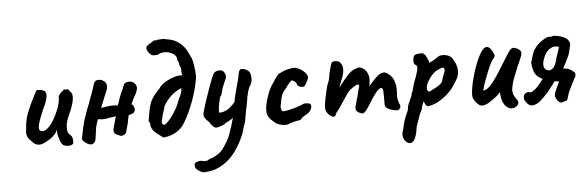

<svg xmlns="http://www.w3.org/2000/svg" viewBox="-54 -820 3838 1261"><g transform="rotate(-5 1865.5 -189.0)"><path d="M308 -70Q306 -76 306 -87.5Q306 -99 306 -104Q302 -95 296 -84.5Q290 -74 284 -70Q261 -47 238 -36Q206 -16 183 -16Q155 -16 135 -42Q103 -68 103 -104Q103 -109 105 -123Q107 -160 115.5 -194Q124 -228 148 -281L178 -341L194 -372Q199 -374 210 -374Q226 -374 240 -368Q254 -362 255 -352Q258 -348 258 -337Q258 -305 231 -252L223 -233Q205 -190 197 -166Q189 -142 189 -126Q189 -110 201 -105Q206 -102 213 -102Q233 -102 261.5 -133Q290 -164 320 -237Q334 -271 337 -307Q335 -318 343 -331Q351 -344 364 -352Q368 -358 375 -361.5Q382 -365 384 -361L400 -362Q403 -363 409.5 -353Q416 -343 419 -341Q429 -333 429 -309Q429 -276 405 -218Q386 -178 379.5 -156.5Q373 -135 372 -115Q372 -94 375.5 -82.5Q379 -71 393 -59Q409 -48 406 -7Q404 0 395 4Q386 8 373 8Q351 8 336 -2Q327 -11 321.5 -25.5Q316 -40 308 -70Z M826 -265Q819 -250 815 -241.5Q811 -233 809 -227Q829 -218 827 -183L816 -168L784 -157Q780 -140 778 -128Q776 -110 766 -78L760 -55Q755 -39 747.5 -34Q740 -29 725 -26Q719 -28 708 -32Q697 -36 692 -39Q687 -42 682 -47Q676 -56 676 -66Q676 -75 683 -99Q695 -138 700 -158L683 -155Q668 -154 660 -152.5Q652 -151 648 -150Q640 -146 616 -146Q596 -146 581 -149Q579 -144 576 -135.5Q573 -127 569 -114Q563 -94 563 -86L559 -59Q557 -51 555 -32Q554 -11 545 0.5Q536 12 522 12Q499 12 469 -18L465 -32L481 -109Q483 -115 485 -122Q487 -129 488 -137L496 -163L507 -194Q521 -236 530 -254Q534 -268 540.5 -285Q547 -302 550 -309Q552 -312 562 -343.5Q572 -375 576 -386Q584 -406 605 -406Q626 -407 642 -394.5Q658 -382 659 -363Q659 -359 658 -349.5Q657 -340 655 -337L608 -221Q617 -222 630 -224.5Q643 -227 649 -227Q663 -230 684 -230Q705 -230 717 -227Q722 -235 729 -256Q731 -265 738 -282Q746 -308 760 -332Q761 -335 762 -340.5Q763 -346 776 -369Q792 -377 805 -377Q825 -377 839.5 -364Q854 -351 854 -332Q854 -325 851 -316Q847 -301 838 -286Q829 -271 826 -265Z M920 -81V-85Q920 -99 911 -107Q913 -123 915 -130Q924 -190 935.5 -222.5Q947 -255 982 -295Q990 -304 999 -312Q1014 -337 1043.5 -354.5Q1073 -372 1106 -382Q1129 -389 1141 -389Q1146 -389 1158 -387Q1158 -392 1155.5 -400.5Q1153 -409 1153 -414Q1155 -420 1155 -423Q1155 -427 1152 -439Q1148 -444 1146.5 -451.5Q1145 -459 1144 -461Q1142 -480 1134 -489Q1137 -515 1111.5 -532Q1086 -549 1054 -549Q1028 -549 1011 -537Q1001 -535 989 -535Q970 -535 963 -542Q938 -568 938 -585Q938 -594 946 -601.5Q954 -609 972 -619L995 -633Q1003 -631 1008 -631Q1009 -632 1013.5 -634Q1018 -636 1021.5 -636Q1025 -636 1029 -635Q1041 -637 1046 -637Q1057 -637 1071.5 -633.5Q1086 -630 1094 -629Q1130 -623 1161.5 -597Q1193 -571 1209 -537Q1224 -507 1230 -493Q1236 -478 1241.5 -439.5Q1247 -401 1247 -375Q1247 -365 1246 -361Q1234 -290 1206.5 -214Q1179 -138 1142 -76Q1120 -38 1081 -16Q1042 6 998 8L981 -5Q956 -23 942.5 -36Q929 -49 922 -70V-69Q920 -73 920 -81ZM1011 -74Q1013 -75 1019 -77.5Q1025 -80 1027 -84Q1047 -99 1073 -137.5Q1099 -176 1110 -203Q1122 -239 1128 -246Q1145 -279 1144 -305Q1067 -273 1024 -196Q1021 -179 1013 -159Q1003 -131 1002 -115Q997 -106 997 -96Q997 -92 999 -82Q1004 -75 1011 -74Z M1609 -330Q1609 -301 1596 -282Q1586 -268 1578.5 -240Q1571 -212 1564 -165Q1555 -127 1542 -48Q1526 -6 1522 15Q1521 21 1512.5 40Q1504 59 1499 70Q1454 161 1392.5 207Q1331 253 1267 257Q1251 259 1248 259Q1239 259 1231.5 256Q1224 253 1215 248Q1195 234 1192 228Q1187 218 1187 208Q1187 193 1201 187.5Q1215 182 1233 182Q1240 186 1257 186Q1274 186 1277 182Q1279 180 1289 175.5Q1299 171 1312 168Q1345 152 1362.5 136Q1380 120 1401 85Q1426 47 1434 16Q1447 -17 1465 -82L1464 -81Q1459 -75 1439 -63.5Q1419 -52 1415 -52Q1414 -52 1412 -51Q1410 -50 1410 -47Q1410 -43 1384 -34.5Q1358 -26 1351 -26Q1341 -26 1329.5 -37Q1318 -48 1313 -57Q1309 -66 1298 -75Q1286 -87 1280 -96.5Q1274 -106 1274 -119Q1274 -126 1275 -130Q1287 -175 1319.5 -268.5Q1352 -362 1367 -385Q1371 -391 1382 -395Q1393 -399 1404 -399Q1424 -399 1431 -387Q1443 -370 1443 -358Q1443 -344 1429 -317Q1425 -306 1419 -293Q1413 -280 1413 -277Q1412 -273 1407 -252.5Q1402 -232 1398 -232Q1392 -226 1384.5 -190.5Q1377 -155 1377 -134Q1377 -122 1380 -122Q1407 -122 1432 -136.5Q1457 -151 1484 -183Q1488 -208 1495.5 -237Q1503 -266 1506 -276Q1524 -338 1530 -376Q1536 -390 1539 -392.5Q1542 -395 1552 -395Q1564 -395 1578.5 -388Q1593 -381 1600 -371Q1609 -353 1609 -330Z M1804 -4Q1783 -4 1753 -15Q1749 -15 1726.5 -34.5Q1704 -54 1699 -65Q1687 -82 1687 -110Q1687 -158 1721 -241Q1732 -264 1757.5 -301.5Q1783 -339 1792 -344Q1795 -345 1806 -349.5Q1817 -354 1831 -361Q1838 -364 1860 -368.5Q1882 -373 1891 -373Q1910 -373 1933 -359.5Q1956 -346 1969.5 -328Q1983 -310 1979 -297Q1978 -293 1968 -273.5Q1958 -254 1952 -248Q1948 -243 1937 -243Q1924 -243 1913 -250Q1902 -257 1901 -270Q1899 -276 1888.5 -283Q1878 -290 1874 -292Q1867 -292 1855 -278.5Q1843 -265 1826 -240Q1807 -221 1799.5 -199.5Q1792 -178 1789.5 -160.5Q1787 -143 1785 -137Q1783 -131 1783 -125Q1783 -115 1787 -105.5Q1791 -96 1795 -95Q1813 -94 1851.5 -103.5Q1890 -113 1920 -125Q1934 -134 1950 -134Q1957 -134 1964 -132.5Q1971 -131 1974 -130Q1984 -126 1984 -112Q1984 -99 1975 -85Q1966 -71 1950 -62Q1933 -53 1921 -44Q1909 -35 1909 -30Q1907 -30 1901 -27.5Q1895 -25 1893 -26Q1882 -25 1859 -19Q1836 -13 1829 -9Q1817 -4 1804 -4Z M2567 -62Q2567 -52 2560 -44Q2553 -36 2548 -36Q2524 -36 2494.5 -47.5Q2465 -59 2465 -81V-143Q2465 -183 2458 -189Q2443 -197 2418 -166.5Q2393 -136 2357 -76Q2343 -54 2333 -44.5Q2323 -35 2315 -35Q2308 -35 2303 -39Q2272 -48 2272 -74Q2272 -77 2274 -87Q2283 -118 2293.5 -156Q2304 -194 2310 -221Q2307 -227 2300 -227Q2290 -227 2277 -217Q2273 -214 2262.5 -207.5Q2252 -201 2241.5 -190.5Q2231 -180 2220 -162Q2216 -155 2206 -141Q2156 -65 2145 -55Q2140 -41 2135.5 -35.5Q2131 -30 2125 -30Q2121 -30 2115 -33Q2096 -42 2084.5 -58.5Q2073 -75 2073 -98Q2073 -113 2082 -158Q2091 -203 2102 -242Q2110 -258 2114.5 -275.5Q2119 -293 2119 -300Q2122 -319 2131 -351.5Q2140 -384 2144 -387Q2150 -393 2166 -393Q2177 -393 2187 -389Q2197 -385 2201 -377Q2214 -362 2214 -336Q2214 -312 2204 -285Q2194 -262 2179 -218Q2179 -218 2181 -220Q2205 -254 2243 -296Q2261 -316 2283.5 -327Q2306 -338 2320 -338Q2344 -334 2360.5 -314.5Q2377 -295 2381 -261Q2381 -249 2379 -231.5Q2377 -214 2376 -209Q2380 -214 2396.5 -233.5Q2413 -253 2437 -274Q2459 -291 2478 -291Q2494 -291 2506 -278Q2528 -265 2540.5 -236Q2553 -207 2553 -170Q2553 -157 2552 -150Q2551 -143 2551 -130Q2551 -116 2554 -103.5Q2557 -91 2560 -81Q2567 -71 2567 -62Z M2564 127Q2564 118 2567 109Q2568 105 2572.5 90.5Q2577 76 2578 66Q2580 55 2590 26Q2600 -3 2606 -13Q2611 -22 2614 -34.5Q2617 -47 2617 -56Q2624 -78 2630 -86Q2637 -108 2645 -120Q2646 -123 2647.5 -134.5Q2649 -146 2654 -148Q2657 -162 2659 -167Q2666 -198 2685 -245Q2700 -288 2700 -303Q2700 -319 2689 -323Q2678 -327 2678 -351Q2678 -364 2682 -375Q2686 -386 2693 -389Q2708 -395 2732 -395Q2748 -395 2748 -392Q2748 -389 2749 -387.5Q2750 -386 2753 -386Q2756 -390 2768 -365.5Q2780 -341 2780 -333Q2778 -330 2778.5 -329Q2779 -328 2782 -328Q2789 -331 2808.5 -341.5Q2828 -352 2833 -358Q2835 -359 2840 -361.5Q2845 -364 2848 -367Q2859 -371 2873 -371Q2889 -371 2904 -366Q2919 -361 2929 -352Q2944 -333 2954 -308Q2964 -283 2964 -259Q2964 -239 2956 -218Q2954 -212 2943.5 -194.5Q2933 -177 2929 -171Q2889 -109 2819 -69Q2806 -60 2781.5 -52.5Q2757 -45 2746 -45Q2740 -45 2733.5 -55.5Q2727 -66 2722 -80Q2709 -49 2707 -38Q2707 -35 2705.5 -28.5Q2704 -22 2700 -19Q2700 -18 2698.5 -14Q2697 -10 2692 -3L2675 46Q2663 75 2660 92Q2657 127 2644 156.5Q2631 186 2610 186Q2593 186 2578.5 168Q2564 150 2564 127ZM2846 -188Q2853 -196 2855.5 -205Q2858 -214 2860 -221Q2870 -246 2874 -258Q2877 -264 2877 -272Q2877 -283 2871 -289Q2859 -290 2832.5 -277.5Q2806 -265 2783 -235Q2750 -192 2750 -162Q2750 -152 2754.5 -146Q2759 -140 2767 -140Q2782 -147 2809.5 -162Q2837 -177 2846 -188Z M3302 16Q3299 17 3294 17Q3281 17 3268.5 8Q3256 -1 3247 -13Q3237 -28 3232 -49.5Q3227 -71 3227 -91Q3227 -92 3226.5 -93.5Q3226 -95 3225 -94Q3203 -70 3165.5 -44Q3128 -18 3103 -18Q3086 -18 3067.5 -39Q3049 -60 3044 -79Q3043 -83 3043 -95Q3043 -134 3063 -209Q3083 -284 3111.5 -341.5Q3140 -399 3165 -399Q3188 -399 3207 -356Q3213 -343 3213 -337Q3213 -333 3210 -328.5Q3207 -324 3202 -318L3200 -316Q3186 -300 3163 -244Q3140 -188 3126 -146L3127 -147Q3120 -123 3119 -115Q3149 -119 3182.5 -162Q3216 -205 3262 -282Q3293 -333 3308.5 -355Q3324 -377 3335 -378Q3351 -379 3370.5 -367Q3390 -355 3390 -340Q3390 -332 3382 -312Q3374 -292 3366 -274L3356 -252Q3336 -204 3325 -174.5Q3314 -145 3309 -113V-114Q3308 -109 3308 -99Q3308 -69 3333 -39Q3341 -28 3341 -19Q3341 -6 3329 4.5Q3317 15 3301 17Z M3731 -167Q3731 -155 3724 -148Q3709 -117 3705 -111L3679 -57Q3676 -52 3671.5 -34.5Q3667 -17 3661 -4L3624 8Q3601 3 3593 -18Q3590 -21 3587 -28Q3584 -35 3584 -43Q3584 -50 3585 -53Q3588 -64 3595 -78Q3614 -122 3619 -132L3593 -136Q3592 -135 3587 -131.5Q3582 -128 3578 -118Q3575 -115 3558 -93Q3544 -73 3535 -64Q3505 -32 3480 -10Q3453 9 3431 9Q3418 9 3412.5 5.5Q3407 2 3397 -8Q3385 -23 3382 -30.5Q3379 -38 3380 -53Q3383 -66 3391.5 -73Q3400 -80 3411 -80Q3420 -80 3428 -76Q3454 -88 3473 -108Q3492 -128 3513 -158Q3481 -173 3466 -197Q3451 -222 3448 -273Q3450 -278 3457 -300Q3467 -343 3488 -369Q3504 -390 3533.5 -410Q3563 -430 3578 -430Q3586 -427 3596.5 -430.5Q3607 -434 3612 -434Q3614 -434 3622 -432L3637 -430Q3674 -422 3692 -408.5Q3710 -395 3714 -371Q3706 -332 3701 -314Q3696 -296 3686 -278L3677 -259Q3660 -225 3654 -215Q3683 -210 3683 -210Q3694 -207 3705 -199.5Q3716 -192 3725 -184Q3731 -180 3731 -167ZM3617 -291 3639 -357Q3630 -363 3614 -363Q3608 -363 3598 -361Q3572 -352 3556 -331.5Q3540 -311 3530 -277Q3526 -265 3526 -251Q3526 -232 3535.5 -221.5Q3545 -211 3563 -210Q3583 -214 3594.5 -230.5Q3606 -247 3617 -291Z"/></g></svg>

Font: Caveat
Style: Bold
Weight: 700
Designer: Pablo Impallari
Foundry: Pablo Impallari
Version: Version 1.500; ttfautohint (v1.6)